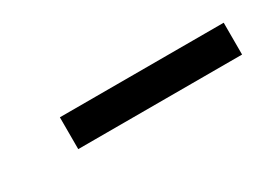

<svg xmlns="http://www.w3.org/2000/svg" viewBox="-17 -112 388 278"><g transform="rotate(-30 177.0 26.5)"><path d="M342.3 53.2H68.4V0H342.3Z"/></g></svg>

Font: MANDARAM
Style: Book
Weight: 400
Designer: CLT@C-DIT
Version: Version 1.28